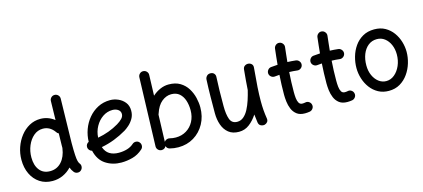

<svg xmlns="http://www.w3.org/2000/svg" viewBox="-59 -1203 3832 1740"><g transform="rotate(-15 1857.0 -333.0)"><path d="M304.7 -534.2Q377 -534.2 436 -487.8L439.9 -665.5Q440.4 -684.6 454.1 -697.8Q467.8 -710.9 486.8 -710.4Q505.9 -710 519 -696.3Q532.2 -682.6 531.7 -663.6L522.9 -249Q522.9 -174.8 525.4 -135.5Q527.8 -96.2 532.7 -78.4Q537.6 -60.5 544.9 -51.3Q557.1 -37.1 554.9 -17.8Q552.7 1.5 538.1 13.7Q523.9 25.9 504.4 23.9Q484.9 22 473.1 7.3Q456.1 -13.7 446.8 -39.6Q412.6 -2.9 367.2 17.8Q321.8 38.6 269 38.6Q201.2 38.6 150.4 5.4Q99.6 -27.8 71.8 -86.2Q43.9 -144.5 43.9 -218.8Q43.9 -279.3 63.5 -335.7Q83 -392.1 118.2 -437Q153.3 -481.9 200.9 -508.1Q248.5 -534.2 304.7 -534.2ZM136.7 -217.3Q136.7 -142.1 171.6 -97.7Q206.5 -53.2 270 -53.2Q334.5 -53.2 377 -99.9Q419.4 -146.5 430.2 -225.1Q430.2 -226.6 430.7 -228Q430.7 -237.8 430.7 -250L433.1 -363.8Q418.9 -369.6 411.6 -383.3Q369.1 -442.4 303.7 -442.4Q254.9 -442.4 217.3 -410.4Q179.7 -378.4 158.2 -326.9Q136.7 -275.4 136.7 -217.3Z M1116.7 -29.8Q1072.3 10.3 1019.3 24.4Q966.3 38.6 914.1 38.6Q832 38.6 768.6 -2.7Q705.1 -43.9 684.1 -133.3Q669.9 -137.2 659.7 -148.4Q649.4 -159.7 648.4 -175.3Q647.5 -189.9 655 -202.1Q662.6 -214.4 675.3 -219.7Q676.3 -277.8 696.5 -334Q716.8 -390.1 754.2 -435.3Q791.5 -480.5 843.5 -507.6Q895.5 -534.7 959.5 -534.7Q996.6 -534.7 1033.7 -518.8Q1070.8 -502.9 1095.7 -471.7Q1120.6 -440.4 1120.6 -393.1Q1120.6 -351.6 1101.6 -319.3Q1082.5 -287.1 1057.6 -265.4Q1032.7 -243.7 1014.6 -232.9Q959 -200.2 899.7 -177.2Q840.3 -154.3 777.8 -142.6Q793 -96.7 827.9 -75Q862.8 -53.2 914.1 -53.2Q957 -53.2 993.2 -64.2Q1029.3 -75.2 1054.7 -98.1Q1068.8 -110.8 1088.1 -110.1Q1107.4 -109.4 1119.6 -95.2Q1132.3 -81.1 1131.6 -61.8Q1130.9 -42.5 1116.7 -29.8ZM957 -442.9Q907.2 -442.9 865.2 -414.3Q823.2 -385.7 796.9 -338.1Q770.5 -290.5 767.6 -233.9Q876.5 -253.9 964.4 -306.2Q995.1 -324.7 1013.2 -344Q1031.2 -363.3 1031.2 -386.2Q1031.2 -412.1 1009.8 -427.5Q988.3 -442.9 957 -442.9Z M1317.4 -710.4Q1336.4 -710 1349.6 -696Q1362.8 -682.1 1361.8 -663.1L1355.5 -470.2Q1389.2 -500.5 1428.5 -517.6Q1467.8 -534.7 1507.8 -534.7Q1572.3 -534.7 1615.7 -508.3Q1659.2 -481.9 1685.1 -439.9Q1710.9 -397.9 1722.2 -350.6Q1733.4 -303.2 1733.4 -260.7Q1733.4 -174.8 1696 -106.9Q1658.7 -39.1 1594.5 -0.2Q1530.3 38.6 1449.2 38.6Q1408.2 38.6 1368.7 28.3Q1345.2 22 1336.9 -2Q1324.2 24.4 1293.9 23.9Q1274.9 22.9 1262 9.3Q1249 -4.4 1249.5 -23.4L1270 -666Q1271 -685.1 1284.7 -698.2Q1298.3 -711.4 1317.4 -710.4ZM1353.5 -302.7Q1352.1 -297.9 1350.1 -293.5L1341.8 -41.5Q1350.1 -53.2 1364 -58.8Q1377.9 -64.5 1392.6 -60.5Q1419.9 -53.2 1449.2 -53.2Q1504.9 -53.2 1548.3 -79.6Q1591.8 -106 1616.7 -152.3Q1641.6 -198.7 1641.6 -257.8Q1641.6 -308.1 1627.7 -350.1Q1613.8 -392.1 1584.5 -417.5Q1555.2 -442.9 1507.8 -442.9Q1460.9 -442.9 1418.9 -408.9Q1377 -375 1353.5 -302.7Z M2295.9 -480.5Q2286.1 -376 2281.5 -302.7Q2276.9 -229.5 2276.9 -172.9Q2276.9 -126 2280 -86.7Q2283.2 -47.4 2289.6 -7.3Q2293 13.7 2282.2 26.6Q2271.5 39.6 2255.9 43.5Q2237.8 47.4 2220.2 38.8Q2202.6 30.3 2198.7 7.3Q2192.4 -32.7 2189 -70.3Q2156.7 -20.5 2114 12.5Q2071.3 45.4 2016.1 45.4Q1956.5 45.4 1919.2 15.4Q1881.8 -14.6 1864.3 -64.7Q1846.7 -114.7 1846.7 -173.8Q1846.7 -251 1847.7 -329.3Q1848.6 -407.7 1852.5 -489.3Q1853.5 -506.3 1866 -520.3Q1878.4 -534.2 1899.9 -534.2Q1922.4 -534.2 1934.3 -520.8Q1946.3 -507.3 1945.3 -489.3Q1941.9 -423.3 1940.7 -361.6Q1939.5 -299.8 1939.5 -215.8Q1939.5 -139.2 1956.3 -92.8Q1973.1 -46.4 2023.9 -46.4Q2057.6 -46.4 2083.7 -68.6Q2109.9 -90.8 2129.4 -127.9Q2148.9 -165 2163.6 -210Q2178.2 -254.9 2189 -300.3V-301.3Q2191.4 -341.3 2195.3 -387.9Q2199.2 -434.6 2204.6 -489.3Q2207 -511.2 2222.7 -521.2Q2238.3 -531.2 2255.9 -529.3Q2272.9 -527.8 2285.6 -515.6Q2298.3 -503.4 2295.9 -480.5Z M2720.2 -394.5Q2717.8 -376 2702.4 -364.3Q2687 -352.5 2668.5 -355Q2633.3 -359.4 2594.2 -360.4Q2590.8 -314 2589.1 -267.3Q2587.4 -220.7 2587.4 -173.3Q2587.4 -144 2590.3 -116.5Q2593.3 -88.9 2603.8 -71Q2614.3 -53.2 2636.7 -53.2Q2649.9 -53.2 2665 -56.2Q2683.6 -60.1 2699.2 -49.1Q2714.8 -38.1 2718.3 -19.5Q2722.2 -1 2711.2 14.9Q2700.2 30.8 2681.6 34.7Q2669.4 36.6 2658.2 37.6Q2647 38.6 2636.7 38.6Q2588.4 38.6 2560.1 16.6Q2531.7 -5.4 2517.8 -39.1Q2503.9 -72.8 2499.8 -108.9Q2495.6 -145 2495.6 -173.3Q2495.6 -220.2 2497.3 -266.6Q2499 -313 2502 -358.9Q2479.5 -357.4 2458 -355Q2439.5 -353 2424.3 -364.7Q2409.2 -376.5 2406.7 -395Q2404.8 -413.6 2416.5 -429Q2428.2 -444.3 2446.8 -446.3Q2477.1 -449.7 2509.3 -451.2Q2512.7 -488.3 2516.6 -525.4Q2520.5 -562.5 2524.9 -599.1Q2527.3 -617.7 2542.2 -629.9Q2557.1 -642.1 2575.7 -639.6Q2594.2 -637.7 2606.4 -622.3Q2618.7 -606.9 2616.2 -588.4Q2612.3 -554.2 2608.6 -520Q2605 -485.8 2601.6 -452.1Q2643.1 -450.7 2680.2 -446.3Q2698.7 -443.8 2710.7 -428.5Q2722.7 -413.1 2720.2 -394.5Z M3118.2 -394.5Q3115.7 -376 3100.3 -364.3Q3085 -352.5 3066.4 -355Q3031.2 -359.4 2992.2 -360.4Q2988.8 -314 2987.1 -267.3Q2985.4 -220.7 2985.4 -173.3Q2985.4 -144 2988.3 -116.5Q2991.2 -88.9 3001.7 -71Q3012.2 -53.2 3034.7 -53.2Q3047.9 -53.2 3063 -56.2Q3081.5 -60.1 3097.2 -49.1Q3112.8 -38.1 3116.2 -19.5Q3120.1 -1 3109.1 14.9Q3098.1 30.8 3079.6 34.7Q3067.4 36.6 3056.2 37.6Q3044.9 38.6 3034.7 38.6Q2986.3 38.6 2958 16.6Q2929.7 -5.4 2915.8 -39.1Q2901.9 -72.8 2897.7 -108.9Q2893.6 -145 2893.6 -173.3Q2893.6 -220.2 2895.3 -266.6Q2897 -313 2899.9 -358.9Q2877.4 -357.4 2856 -355Q2837.4 -353 2822.3 -364.7Q2807.1 -376.5 2804.7 -395Q2802.7 -413.6 2814.5 -429Q2826.2 -444.3 2844.7 -446.3Q2875 -449.7 2907.2 -451.2Q2910.6 -488.3 2914.6 -525.4Q2918.5 -562.5 2922.9 -599.1Q2925.3 -617.7 2940.2 -629.9Q2955.1 -642.1 2973.6 -639.6Q2992.2 -637.7 3004.4 -622.3Q3016.6 -606.9 3014.2 -588.4Q3010.3 -554.2 3006.6 -520Q3002.9 -485.8 2999.5 -452.1Q3041 -450.7 3078.1 -446.3Q3096.7 -443.8 3108.6 -428.5Q3120.6 -413.1 3118.2 -394.5Z M3437 -534.7Q3495.6 -534.7 3539.1 -510.3Q3582.5 -485.8 3611.6 -445.8Q3640.6 -405.8 3655 -357.9Q3669.4 -310.1 3669.4 -262.7Q3669.4 -210.9 3653.6 -157.7Q3637.7 -104.5 3606.4 -60.1Q3575.2 -15.6 3529.5 11.5Q3483.9 38.6 3423.8 38.6Q3368.7 38.6 3325.4 14.9Q3282.2 -8.8 3252.4 -48.6Q3222.7 -88.4 3207.3 -137.5Q3191.9 -186.5 3191.9 -237.3Q3191.9 -289.6 3206.8 -342Q3221.7 -394.5 3252 -438Q3282.2 -481.4 3328.4 -508.1Q3374.5 -534.7 3437 -534.7ZM3437 -442.9Q3390.6 -442.9 3356.2 -415.5Q3321.8 -388.2 3303.2 -341.6Q3284.7 -294.9 3284.7 -237.3Q3284.7 -184.1 3303.5 -142.6Q3322.3 -101.1 3353.8 -77.1Q3385.3 -53.2 3423.8 -53.2Q3466.3 -53.2 3501.2 -82Q3536.1 -110.8 3556.9 -158.7Q3577.6 -206.5 3577.6 -262.7Q3577.6 -312 3560.1 -353Q3542.5 -394 3510.7 -418.5Q3479 -442.9 3437 -442.9Z"/></g></svg>

Font: Mikhak-FD Medium
Style: Regular
Weight: 500
Designer: Amin Abedi
Version: Version 3.2